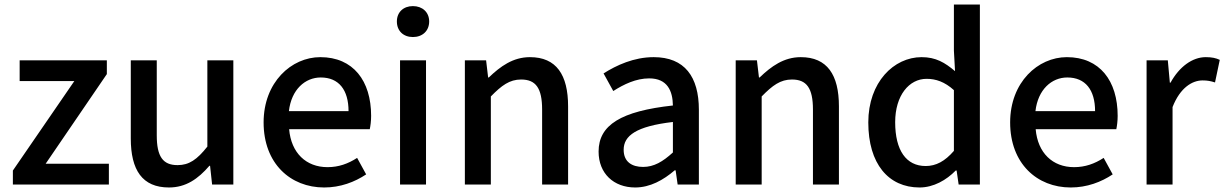

<svg xmlns="http://www.w3.org/2000/svg" viewBox="-20 -817 5420 850"><path d="M37 0H462V-92H182L453 -489V-550H67V-458H309L37 -62Z M728 13C803 13 857 -25 907 -83H910L919 0H1013V-550H898V-168C852 -110 817 -86 766 -86C701 -86 674 -124 674 -218V-550H559V-204C559 -64 610 13 728 13Z M1415 13C1487 13 1550 -11 1601 -45L1561 -118C1521 -92 1479 -77 1430 -77C1335 -77 1269 -140 1260 -245H1617C1620 -259 1623 -281 1623 -304C1623 -459 1544 -564 1398 -564C1270 -564 1147 -453 1147 -275C1147 -93 1266 13 1415 13ZM1259 -325C1270 -421 1331 -474 1400 -474C1480 -474 1523 -419 1523 -325Z M1751 0H1866V-550H1751ZM1808 -653C1850 -653 1880 -680 1880 -722C1880 -763 1850 -790 1808 -790C1766 -790 1737 -763 1737 -722C1737 -680 1766 -653 1808 -653Z M2038 0H2153V-390C2201 -439 2236 -465 2287 -465C2352 -465 2380 -427 2380 -332V0H2495V-346C2495 -486 2443 -564 2326 -564C2251 -564 2195 -523 2144 -474H2141L2132 -550H2038Z M2792 13C2858 13 2917 -20 2967 -63H2971L2980 0H3074V-331C3074 -477 3011 -564 2874 -564C2786 -564 2709 -528 2652 -492L2695 -414C2742 -444 2796 -470 2854 -470C2935 -470 2958 -414 2959 -350C2730 -325 2630 -264 2630 -146C2630 -49 2697 13 2792 13ZM2827 -78C2778 -78 2741 -100 2741 -154C2741 -216 2796 -258 2959 -277V-142C2914 -101 2875 -78 2827 -78Z M3237 0H3352V-390C3400 -439 3435 -465 3486 -465C3551 -465 3579 -427 3579 -332V0H3694V-346C3694 -486 3642 -564 3525 -564C3450 -564 3394 -523 3343 -474H3340L3331 -550H3237Z M4051 13C4113 13 4170 -20 4211 -62H4215L4224 0H4318V-797H4203V-593L4208 -502C4163 -540 4123 -564 4060 -564C3937 -564 3824 -453 3824 -275C3824 -92 3913 13 4051 13ZM4078 -82C3992 -82 3943 -151 3943 -276C3943 -395 4005 -468 4082 -468C4123 -468 4162 -455 4203 -418V-149C4163 -103 4124 -82 4078 -82Z M4720 13C4792 13 4855 -11 4906 -45L4866 -118C4826 -92 4784 -77 4735 -77C4640 -77 4574 -140 4565 -245H4922C4925 -259 4928 -281 4928 -304C4928 -459 4849 -564 4703 -564C4575 -564 4452 -453 4452 -275C4452 -93 4571 13 4720 13ZM4564 -325C4575 -421 4636 -474 4705 -474C4785 -474 4828 -419 4828 -325Z M5056 0H5171V-343C5205 -430 5259 -461 5304 -461C5326 -461 5340 -458 5359 -452L5380 -552C5363 -560 5345 -564 5318 -564C5259 -564 5201 -522 5162 -451H5159L5150 -550H5056Z"/></svg>

Font: Source Han Sans JP Medium
Style: Regular
Weight: 500
Designer: Ryoko NISHIZUKA 西塚涼子 (kana, bopomofo & ideographs); Paul D. Hunt (Latin, Greek & Cyrillic); Sandoll Communications 산돌커뮤니
Foundry: Adobe
Version: Version 2.002;hotconv 1.0.116;makeotfexe 2.5.65601